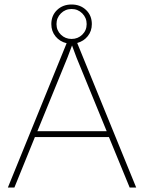

<svg xmlns="http://www.w3.org/2000/svg" viewBox="-20 -833 640 853"><path d="M556 0 464 -224H135L44 0H15L276 -641Q246 -648 227 -671Q208 -694 208 -726Q208 -764 233.5 -788.5Q259 -813 298 -813Q337 -813 362.5 -788.5Q388 -764 388 -726Q388 -695 370 -672.5Q352 -650 323 -642L585 0ZM250.5 -773.5Q231 -754 231 -726Q231 -698 250.5 -679Q270 -660 298 -660Q326 -660 345.5 -679Q365 -698 365 -726Q365 -754 345.5 -773.5Q326 -793 298 -793Q270 -793 250.5 -773.5ZM146 -250H454L320 -577L300 -631L280 -578Z"/></svg>

Font: Elaine Sans ExtraLight
Style: Regular
Weight: 275
Designer: Wei Huang
Foundry: Wei Huang
Version: Version 2.001;December 24, 2019;FontCreator 12.0.0.2547 64-b